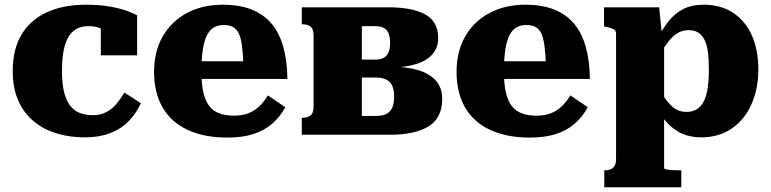

<svg xmlns="http://www.w3.org/2000/svg" viewBox="-20 -572 3273 815"><path d="M375 -83Q407 -83 432 -96.5Q457 -110 475.5 -132.5Q494 -155 508 -179L578 -134Q558 -90 525.5 -57Q493 -24 447 -6.5Q401 11 341 11Q250 11 180.5 -21Q111 -53 72.5 -116Q34 -179 34 -271Q34 -362 71 -424.5Q108 -487 178 -519.5Q248 -552 346 -552Q404 -552 447.5 -544Q491 -536 519.5 -525.5Q548 -515 562 -507V-337H408V-491Q422 -491 429.5 -483Q437 -475 440 -464.5Q443 -454 441.5 -444Q440 -434 437 -431Q422 -445 403 -453Q384 -461 356 -461Q317 -461 292 -440.5Q267 -420 255 -378Q243 -336 243 -271Q243 -221 251 -185.5Q259 -150 275 -127Q291 -104 316 -93.5Q341 -83 375 -83Z M835 -268Q835 -217 843 -181Q851 -145 867.5 -123Q884 -101 910.5 -91Q937 -81 973 -81Q1010 -81 1036.5 -92Q1063 -103 1082.5 -122.5Q1102 -142 1117 -167L1191 -117Q1169 -76 1135.5 -47Q1102 -18 1055.5 -3Q1009 12 945 12Q848 12 778 -20Q708 -52 671 -114.5Q634 -177 634 -267Q634 -353 670.5 -417Q707 -481 773 -516.5Q839 -552 926 -552Q996 -552 1047 -532Q1098 -512 1131.5 -473Q1165 -434 1182 -374.5Q1199 -315 1200 -237H787V-312H1033L1014 -282Q1012 -339 1007.5 -375Q1003 -411 993.5 -430.5Q984 -450 968 -458Q952 -466 930 -466Q907 -466 889.5 -456.5Q872 -447 860 -425Q848 -403 841.5 -364.5Q835 -326 835 -268Z M1261 -541H1628Q1731 -541 1785.5 -510.5Q1840 -480 1840 -411Q1840 -369 1815.5 -341.5Q1791 -314 1748 -300.5Q1705 -287 1647 -285L1668 -313V-262L1649 -289Q1709 -288 1756 -274Q1803 -260 1830 -230Q1857 -200 1857 -152Q1857 -71 1799 -35.5Q1741 0 1635 0H1261V-72H1263Q1286 -72 1298.5 -82Q1311 -92 1311 -120V-421Q1311 -449 1298.5 -459Q1286 -469 1263 -469H1261ZM1516 -80H1577Q1617 -80 1635 -99.5Q1653 -119 1653 -161Q1653 -205 1634 -224Q1615 -243 1574 -243H1472V-319H1573Q1596 -319 1609.5 -327Q1623 -335 1629.5 -351Q1636 -367 1636 -391Q1636 -427 1621 -444Q1606 -461 1574 -461H1516Z M2119 -268Q2119 -217 2127 -181Q2135 -145 2151.5 -123Q2168 -101 2194.5 -91Q2221 -81 2257 -81Q2294 -81 2320.5 -92Q2347 -103 2366.5 -122.5Q2386 -142 2401 -167L2475 -117Q2453 -76 2419.5 -47Q2386 -18 2339.5 -3Q2293 12 2229 12Q2132 12 2062 -20Q1992 -52 1955 -114.5Q1918 -177 1918 -267Q1918 -353 1954.5 -417Q1991 -481 2057 -516.5Q2123 -552 2210 -552Q2280 -552 2331 -532Q2382 -512 2415.5 -473Q2449 -434 2466 -374.5Q2483 -315 2484 -237H2071V-312H2317L2298 -282Q2296 -339 2291.5 -375Q2287 -411 2277.5 -430.5Q2268 -450 2252 -458Q2236 -466 2214 -466Q2191 -466 2173.5 -456.5Q2156 -447 2144 -425Q2132 -403 2125.5 -364.5Q2119 -326 2119 -268Z M2872 223H2545V151H2547Q2562 151 2572.5 146.5Q2583 142 2589 131.5Q2595 121 2595 103V-428Q2595 -438 2590.5 -443Q2586 -448 2576.5 -451.5Q2567 -455 2552 -458L2544 -460V-541H2778L2793 -392L2799 -391V142Q2799 145 2808.5 147Q2818 149 2833 150Q2848 151 2864 151H2872ZM2956 11Q2911 11 2876 -4.5Q2841 -20 2813.5 -49Q2786 -78 2767 -120V-208Q2789 -174 2807 -149Q2825 -124 2845.5 -110.5Q2866 -97 2894 -97Q2919 -97 2937.5 -108Q2956 -119 2967.5 -142Q2979 -165 2984 -198.5Q2989 -232 2989 -277Q2989 -320 2985 -351Q2981 -382 2970.5 -403Q2960 -424 2943.5 -434Q2927 -444 2903 -444Q2876 -444 2854.5 -430.5Q2833 -417 2812.5 -389.5Q2792 -362 2767 -319V-398Q2790 -447 2817.5 -481.5Q2845 -516 2881 -534Q2917 -552 2966 -552Q3041 -552 3093 -517Q3145 -482 3172 -420.5Q3199 -359 3199 -277Q3199 -194 3169.5 -128.5Q3140 -63 3085.5 -26Q3031 11 2956 11Z"/></svg>

Font: Roboto Serif ExtraBold
Style: Regular
Weight: 800
Designer: Greg Gazdowicz
Foundry: Commercial Type
Version: Version 1.008